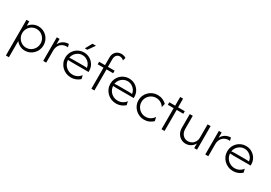

<svg xmlns="http://www.w3.org/2000/svg" viewBox="26 -1666 4038 2864"><g transform="rotate(30 2045.0 -233.5)"><path d="M70.1 208.3V-406.2H118.1V-331.2Q145.8 -368.1 187.2 -389.9Q228.5 -411.8 277.8 -411.8Q319.4 -411.8 356.6 -395.8Q393.8 -379.9 421.9 -351Q450 -322.2 465.6 -284.4Q481.2 -246.5 481.2 -203.5Q481.2 -159.7 465.6 -122.2Q450 -84.7 421.9 -55.9Q393.8 -27.1 356.6 -10.8Q319.4 5.6 277.8 5.6Q229.9 5.6 189.6 -15.3Q149.3 -36.1 122.2 -70.8V208.3ZM271.5 -42.4Q315.3 -42.4 351 -64.2Q386.8 -86.1 408 -122.2Q429.2 -158.3 429.2 -202.8Q429.2 -247.9 408 -284.4Q386.8 -320.8 351 -342.4Q315.3 -363.9 271.5 -363.9Q227.8 -363.9 192 -342.4Q156.2 -320.8 135.1 -284.4Q113.9 -247.9 113.9 -203.5Q113.9 -159 135.1 -122.6Q156.2 -86.1 192 -64.2Q227.8 -42.4 271.5 -42.4Z M592.4 0V-406.2H640.3V-313.9Q662.5 -359.7 703.8 -385.1Q745.1 -410.4 797.9 -410.4L810.4 -359Q805.6 -360.4 800 -360.8Q794.4 -361.1 788.9 -361.1Q747.9 -361.1 714.9 -342.4Q681.9 -323.6 663.2 -288.5Q644.4 -253.5 644.4 -205.6V0Z M1072.2 8.3Q1025.7 8.3 985.8 -8.3Q945.8 -25 916 -54.2Q886.1 -83.3 869.1 -122.6Q852.1 -161.8 852.1 -207.6Q852.1 -251.4 868.1 -288.9Q884 -326.4 912.5 -354.9Q941 -383.3 978.5 -399Q1016 -414.6 1058.3 -414.6Q1114.6 -414.6 1160.8 -387.8Q1206.9 -361.1 1234 -315.6Q1261.1 -270.1 1261.1 -213.2V-195.1H968.8Q953.5 -195.1 937.2 -196.2Q920.8 -197.2 904.9 -198.6Q907.6 -153.5 930.6 -117.7Q953.5 -81.9 990.6 -61.5Q1027.8 -41 1072.9 -41Q1115.3 -41 1151 -60.1Q1186.8 -79.2 1209 -111.1L1223.6 -50.7Q1194.4 -23.6 1155.6 -7.6Q1116.7 8.3 1072.2 8.3ZM904.9 -234.7Q920.8 -236.8 936.8 -237.8Q952.8 -238.9 968.8 -238.9H1152.8Q1169.4 -238.9 1183 -237.8Q1196.5 -236.8 1209.7 -235.4Q1204.2 -273.6 1183 -303.5Q1161.8 -333.3 1129.5 -350.7Q1097.2 -368.1 1058.3 -368.1Q1020.1 -368.1 987.2 -350.3Q954.2 -332.6 932.6 -302.8Q911.1 -272.9 904.9 -234.7ZM1036.8 -472.9 1101.4 -589.6H1161.1L1079.9 -472.9Z M1422.2 0V-362.5H1321.5V-406.2H1422.9V-536.1Q1422.9 -579.2 1439.9 -610.4Q1456.9 -641.7 1486.5 -658.3Q1516 -675 1552.1 -675Q1572.2 -675 1593.4 -669.4Q1614.6 -663.9 1632.6 -652.1L1619.4 -601.4Q1603.5 -616 1586.5 -623.3Q1569.4 -630.6 1550.7 -630.6Q1529.2 -630.6 1511.5 -620.1Q1493.8 -609.7 1483.3 -588.5Q1472.9 -567.4 1472.9 -534V-406.2H1588.2V-362.5H1474.3V0Z M1850 8.3Q1803.5 8.3 1763.5 -8.3Q1723.6 -25 1693.8 -54.2Q1663.9 -83.3 1646.9 -122.6Q1629.9 -161.8 1629.9 -207.6Q1629.9 -251.4 1645.8 -288.9Q1661.8 -326.4 1690.3 -354.9Q1718.8 -383.3 1756.2 -399Q1793.8 -414.6 1836.1 -414.6Q1892.4 -414.6 1938.5 -387.8Q1984.7 -361.1 2011.8 -315.6Q2038.9 -270.1 2038.9 -213.2V-195.1H1746.5Q1731.2 -195.1 1714.9 -196.2Q1698.6 -197.2 1682.6 -198.6Q1685.4 -153.5 1708.3 -117.7Q1731.2 -81.9 1768.4 -61.5Q1805.6 -41 1850.7 -41Q1893.1 -41 1928.8 -60.1Q1964.6 -79.2 1986.8 -111.1L2001.4 -50.7Q1972.2 -23.6 1933.3 -7.6Q1894.4 8.3 1850 8.3ZM1682.6 -234.7Q1698.6 -236.8 1714.6 -237.8Q1730.6 -238.9 1746.5 -238.9H1930.6Q1947.2 -238.9 1960.8 -237.8Q1974.3 -236.8 1987.5 -235.4Q1981.9 -273.6 1960.8 -303.5Q1939.6 -333.3 1907.3 -350.7Q1875 -368.1 1836.1 -368.1Q1797.9 -368.1 1764.9 -350.3Q1731.9 -332.6 1710.4 -302.8Q1688.9 -272.9 1682.6 -234.7Z M2330.6 8.3Q2286.1 8.3 2247.2 -8.3Q2208.3 -25 2178.8 -53.8Q2149.3 -82.6 2132.6 -121.2Q2116 -159.7 2116 -203.5Q2116 -247.2 2132.6 -285.4Q2149.3 -323.6 2178.8 -352.8Q2208.3 -381.9 2247.2 -398.3Q2286.1 -414.6 2330.6 -414.6Q2376.4 -414.6 2415.6 -397.6Q2454.9 -380.6 2484 -352.1L2468.8 -287.5Q2447.9 -322.2 2411.5 -343.8Q2375 -365.3 2330.6 -365.3Q2285.4 -365.3 2248.6 -343.4Q2211.8 -321.5 2189.9 -284.7Q2168.1 -247.9 2168.1 -203.5Q2168.1 -159 2189.9 -121.9Q2211.8 -84.7 2248.6 -62.8Q2285.4 -41 2330.6 -41Q2375 -41 2411.5 -62.5Q2447.9 -84 2468.8 -118.8L2484 -54.2Q2454.9 -25.7 2415.6 -8.7Q2376.4 8.3 2330.6 8.3Z M2630.6 0V-362.5H2529.9V-406.2H2631.2V-555.6H2681.2V-406.2H2796.5V-362.5H2682.6V0Z M3047.2 8.3Q3002.8 8.3 2965.3 -13.9Q2927.8 -36.1 2905.2 -76.7Q2882.6 -117.4 2882.6 -173.6V-406.2H2934.7V-181.2Q2934.7 -119.4 2969.4 -80.2Q3004.2 -41 3059 -41Q3094.4 -41 3124 -58Q3153.5 -75 3171.5 -106.2Q3189.6 -137.5 3189.6 -179.9V-406.2H3241.7V0H3193.8V-79.9Q3171.5 -38.2 3132.6 -14.9Q3093.8 8.3 3047.2 8.3Z M3384 0V-406.2H3431.9V-313.9Q3454.2 -359.7 3495.5 -385.1Q3536.8 -410.4 3589.6 -410.4L3602.1 -359Q3597.2 -360.4 3591.7 -360.8Q3586.1 -361.1 3580.6 -361.1Q3539.6 -361.1 3506.6 -342.4Q3473.6 -323.6 3454.9 -288.5Q3436.1 -253.5 3436.1 -205.6V0Z M3863.9 8.3Q3817.4 8.3 3777.4 -8.3Q3737.5 -25 3707.6 -54.2Q3677.8 -83.3 3660.8 -122.6Q3643.8 -161.8 3643.8 -207.6Q3643.8 -251.4 3659.7 -288.9Q3675.7 -326.4 3704.2 -354.9Q3732.6 -383.3 3770.1 -399Q3807.6 -414.6 3850 -414.6Q3906.2 -414.6 3952.4 -387.8Q3998.6 -361.1 4025.7 -315.6Q4052.8 -270.1 4052.8 -213.2V-195.1H3760.4Q3745.1 -195.1 3728.8 -196.2Q3712.5 -197.2 3696.5 -198.6Q3699.3 -153.5 3722.2 -117.7Q3745.1 -81.9 3782.3 -61.5Q3819.4 -41 3864.6 -41Q3906.9 -41 3942.7 -60.1Q3978.5 -79.2 4000.7 -111.1L4015.3 -50.7Q3986.1 -23.6 3947.2 -7.6Q3908.3 8.3 3863.9 8.3ZM3696.5 -234.7Q3712.5 -236.8 3728.5 -237.8Q3744.4 -238.9 3760.4 -238.9H3944.4Q3961.1 -238.9 3974.7 -237.8Q3988.2 -236.8 4001.4 -235.4Q3995.8 -273.6 3974.7 -303.5Q3953.5 -333.3 3921.2 -350.7Q3888.9 -368.1 3850 -368.1Q3811.8 -368.1 3778.8 -350.3Q3745.8 -332.6 3724.3 -302.8Q3702.8 -272.9 3696.5 -234.7Z"/></g></svg>

Font: Afacad Flux Light
Style: Regular
Weight: 300
Designer: Kristian Moeller
Foundry: Dicotype
Version: Version 1.100